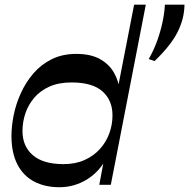

<svg xmlns="http://www.w3.org/2000/svg" viewBox="-20 -792 811 823"><path d="M234.6 10.5Q172.7 10.5 126.5 -13.7Q80.2 -38 54.8 -86.9Q29.4 -135.8 29.1 -208.1Q29.1 -250.5 38.7 -298.7Q48.4 -346.8 69.7 -393.4Q91 -440 123.5 -477.7Q155.9 -515.3 201.7 -538.2Q247.6 -561 306.9 -561Q369.3 -561 409.1 -538.5Q448.8 -515.9 469.2 -479.3Q489.6 -442.8 493.9 -399.2L479 -382.6L554.9 -772H605L455 0H405.6L431.5 -138.4L442.1 -123.4Q408.2 -57.1 353.5 -23.3Q298.8 10.5 234.6 10.5ZM252.3 -88.5Q303.9 -88.5 342.9 -106.3Q382 -124 408.7 -153.8Q435.4 -183.7 448.8 -220.9Q462.2 -258.2 462.2 -297.6Q462.2 -362 419.2 -400.3Q376.2 -438.6 286.7 -438.6Q231.6 -438.6 192.1 -420.9Q152.5 -403.2 126.9 -373.2Q101.4 -343.2 88.9 -306.3Q76.4 -269.4 76.4 -230.3Q76.4 -164.8 120.8 -126.7Q165.3 -88.5 252.3 -88.5ZM642.5 -530.2 617.6 -539Q640.2 -578.6 654.8 -620.1Q669.4 -661.6 677.4 -701Q685.5 -740.4 686.8 -772H770.8Q770.1 -711.5 740.7 -653.7Q711.3 -596 642.5 -530.2Z"/></svg>

Font: Savate ExtraLight
Style: Italic
Weight: 200
Italic angle: -11°
Designer: Max Esnée
Foundry: Plomb Type
Version: Version 2.000